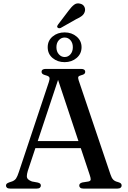

<svg xmlns="http://www.w3.org/2000/svg" viewBox="-20 -1103 750 1123"><path d="M172 -278H469.5L472.5 -236.5H167.5ZM219 -17.5Q219 -10 213.2 -5Q207.5 0 194.5 0H40Q27 0 21 -4.8Q15 -9.5 15 -17.5Q15 -23.5 18.8 -27.8Q22.5 -32 33 -36L52.5 -42.5Q66.5 -48.5 74 -59.2Q81.5 -70 90.5 -97.5L266 -624Q272 -642 268.8 -650Q265.5 -658 247.5 -662.5Q234 -666 228.5 -670.8Q223 -675.5 223 -683Q223 -691 229.2 -695.5Q235.5 -700 248 -700H454Q466.5 -700 472.5 -695.5Q478.5 -691 478.5 -683Q478.5 -675.5 473.2 -670.8Q468 -666 455 -663Q441 -659.5 438.2 -653.5Q435.5 -647.5 440 -633.5L626 -83Q632.5 -62.5 642 -52.5Q651.5 -42.5 669 -38.5Q682.5 -34.5 687 -30Q691.5 -25.5 691.5 -17.5Q691.5 -10 685.2 -5Q679 0 666.5 0H468Q455.5 0 449.5 -5Q443.5 -10 443.5 -17.5Q443.5 -24.5 448 -29Q452.5 -33.5 462.5 -36L497.5 -41.5Q510 -44.5 510.5 -52.8Q511 -61 505 -79L313.5 -654L328 -661L142.5 -103Q137 -84.5 137 -73Q137 -61.5 144.5 -54.2Q152 -47 167 -41.5L200 -35.5Q210 -33 214.5 -29Q219 -25 219 -17.5ZM358 -739.5Q316.5 -739.5 287.8 -763.5Q259 -787.5 259 -827Q259 -865.5 287.8 -889.5Q316.5 -913.5 358 -913.5Q399.5 -913.5 428.2 -889Q457 -864.5 457 -827Q457 -788.5 428.2 -764Q399.5 -739.5 358 -739.5ZM358 -883.5Q338.5 -883.5 324.2 -868Q310 -852.5 310 -827Q310 -801.5 324.2 -785.5Q338.5 -769.5 358 -769.5Q378.5 -769.5 392.2 -785.5Q406 -801.5 406 -827Q406 -852 392.2 -867.8Q378.5 -883.5 358 -883.5ZM381.5 -1041Q398.5 -1064 413.8 -1075.5Q429 -1087 449 -1081.5Q466 -1077.5 473 -1064.2Q480 -1051 476.5 -1037Q472.5 -1021 459.5 -1010.5Q446.5 -1000 425 -990.5L335 -939.5Q330 -937.5 324.8 -938Q319.5 -938.5 316.5 -942Q313 -946.5 314.8 -951Q316.5 -955.5 320 -960Z"/></svg>

Font: Fraunces 17pt
Style: Regular
Weight: 400
Version: Version 1.000;[b76b70a41]